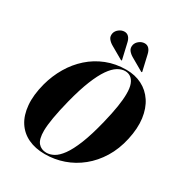

<svg xmlns="http://www.w3.org/2000/svg" viewBox="-210 -1060 1141 1216"><g transform="rotate(30 360.0 -452.5)"><path d="M477.5 -711.5Q541.5 -711.5 592.2 -685.8Q643 -660 675.2 -611.5Q707.5 -563 716.8 -494.2Q726 -425.5 707 -339.5Q688.5 -255.5 648.5 -190.5Q608.5 -125.5 553.2 -80.8Q498 -36 432.2 -13Q366.5 10 295 10Q226 10 173.2 -15Q120.5 -40 89.2 -88.5Q58 -137 51.8 -207.8Q45.5 -278.5 69.5 -369.5Q89 -441.5 125.8 -503.8Q162.5 -566 214.8 -612.5Q267 -659 333.2 -685.2Q399.5 -711.5 477.5 -711.5ZM299.5 -2.5Q326 -2.5 353.2 -17.2Q380.5 -32 408.5 -70.2Q436.5 -108.5 464.2 -177.2Q492 -246 518.5 -354Q537 -429.5 545.5 -484.5Q554 -539.5 554 -577.5Q554.5 -622 544.2 -648.8Q534 -675.5 516.2 -688Q498.5 -700.5 475 -700.5Q448.5 -700.5 420.8 -683.5Q393 -666.5 365.5 -627Q338 -587.5 311 -520.8Q284 -454 258.5 -354.5Q237.5 -271.5 227.8 -213.8Q218 -156 217.5 -118Q217 -54.5 239.5 -28.5Q262 -2.5 299.5 -2.5ZM396.5 -862 421.5 -753.5Q422.5 -751.5 422.5 -750Q422.5 -748.5 421 -747Q420 -746.5 418.5 -746.5Q417 -746.5 415.5 -747.5L325 -799.5Q305.5 -810.5 292.5 -826.8Q279.5 -843 285 -868Q290 -887 307.8 -900.5Q325.5 -914 345.5 -914.5Q365 -915 378 -901.5Q391 -888 396.5 -862ZM544.5 -862 569.5 -753.5Q570.5 -751.5 570.5 -750Q570.5 -748.5 569 -747Q568 -746.5 566.5 -746.5Q565 -746.5 563.5 -747.5L473 -799.5Q453.5 -810.5 440.5 -826.8Q427.5 -843 433 -868Q438 -887 455.5 -900.5Q473 -914 493.5 -914.5Q513 -915 526 -901.5Q539 -888 544.5 -862Z"/></g></svg>

Font: Fraunces 120pt
Style: Bold Italic
Weight: 700
Italic angle: -16°
Version: Version 1.000;[b76b70a41]